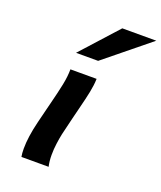

<svg xmlns="http://www.w3.org/2000/svg" viewBox="-142 -864 804 956"><g transform="rotate(20 260.0 -386.5)"><path d="M273.9 -325.2 259.3 -266.6 237.3 -174.8Q232.4 -152.3 228.3 -121.8Q224.1 -91.3 224.1 -61.5Q224.1 -27.3 230.5 0H86.4Q83 -18.6 83 -43Q83 -105.5 104 -190.4L123 -267.1L130.4 -296.4Q147.9 -364.7 157.2 -410.2Q166.5 -455.6 166.5 -493.2H305.2Q304.2 -459.5 296.6 -422.1Q289.1 -384.8 273.9 -325.2ZM519.5 -773.4 281.7 -580.1H164.6L339.4 -773.4Z"/></g></svg>

Font: Lesson One
Style: Bold Italic
Weight: 700
Italic angle: -14°
Designer: But Ko, Victor Gaultney, Annie Olsen, Julie Remington, Don Collingsworth, Eric Hays, Becca Hirsbrunner
Version: Version 1.100